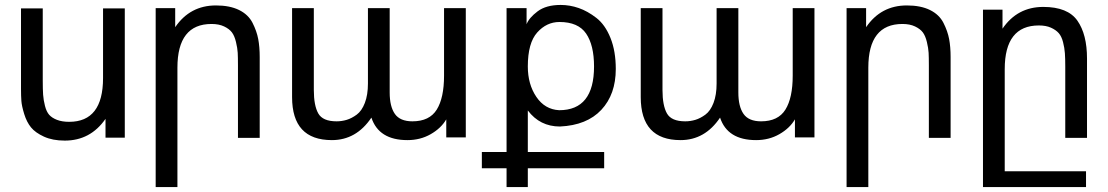

<svg xmlns="http://www.w3.org/2000/svg" viewBox="-20 -557 4484 777"><path d="M260 -64Q397 -64 397 -241V-523H485V0H407V-76Q346 12 242 12Q193 12 158 -4Q123 -20 105.5 -41.5Q88 -63 78 -95.5Q68 -128 66.5 -148.5Q65 -169 65 -197V-523H153V-231Q153 -195 154.5 -173.5Q156 -152 162 -128.5Q168 -105 179 -92.5Q190 -80 210.5 -72Q231 -64 260 -64Z M836 -460Q698 -460 698 -283V200H610V-524H689V-447Q749 -535 854 -535Q910 -535 947.5 -516.5Q985 -498 1002 -464.5Q1019 -431 1025 -399Q1031 -367 1031 -326V1H943V-293Q943 -325 942 -343.5Q941 -362 935 -387Q929 -412 918.5 -426Q908 -440 887 -450Q866 -460 836 -460Z M1649 -66Q1718 -66 1747.5 -113.5Q1777 -161 1777 -251V-524H1865V-1H1786V-74Q1765 -38 1723 -14Q1681 10 1629 10Q1513 10 1483 -81Q1422 10 1323 10Q1162 10 1162 -164V-524H1250V-193Q1250 -130 1268 -98Q1286 -66 1342 -66Q1363 -66 1383 -72Q1403 -78 1423.5 -93Q1444 -108 1456.5 -140.5Q1469 -173 1469 -219V-524H1557V-183Q1557 -126 1578 -96Q1599 -66 1649 -66Z M2472 -278Q2472 -175 2413.5 -112.5Q2355 -50 2246 -45Q2165 -45 2116 -110V58H2425V124H2116V200H2030V124H1930V58H2030V-524H2111V-459Q2121 -485 2155.5 -511Q2190 -537 2249 -537Q2286 -537 2322 -524.5Q2358 -512 2393.5 -484.5Q2429 -457 2450.5 -403.5Q2472 -350 2472 -278ZM2244 -468Q2192 -468 2154 -425.5Q2116 -383 2116 -288Q2116 -216 2150.5 -165Q2185 -114 2243 -111Q2384 -111 2384 -288Q2384 -374 2352 -421Q2320 -468 2244 -468Z M3060 -66Q3129 -66 3158.5 -113.5Q3188 -161 3188 -251V-524H3276V-1H3197V-74Q3176 -38 3134 -14Q3092 10 3040 10Q2924 10 2894 -81Q2833 10 2734 10Q2573 10 2573 -164V-524H2661V-193Q2661 -130 2679 -98Q2697 -66 2753 -66Q2774 -66 2794 -72Q2814 -78 2834.5 -93Q2855 -108 2867.5 -140.5Q2880 -173 2880 -219V-524H2968V-183Q2968 -126 2989 -96Q3010 -66 3060 -66Z M3632 -460Q3494 -460 3494 -283V200H3406V-524H3485V-447Q3545 -535 3650 -535Q3706 -535 3743.5 -516.5Q3781 -498 3798 -464.5Q3815 -431 3821 -399Q3827 -367 3827 -326V1H3739V-293Q3739 -325 3738 -343.5Q3737 -362 3731 -387Q3725 -412 3714.5 -426Q3704 -440 3683 -450Q3662 -460 3632 -460Z M4184 -454Q4046 -454 4046 -277V136H4375V200H3958V-518H4037V-441Q4097 -529 4202 -529Q4301 -529 4340 -473.5Q4379 -418 4379 -320V1H4291V-287Q4291 -320 4289.5 -341.5Q4288 -363 4282 -386.5Q4276 -410 4264.5 -423Q4253 -436 4233 -445Q4213 -454 4184 -454Z"/></svg>

Font: ColatingCofangSans
Style: Regular
Weight: 400
Foundry: GNU
Version: Version 412.227;June 27, 2022;FontCreator 11.0.0.2412 32-bit